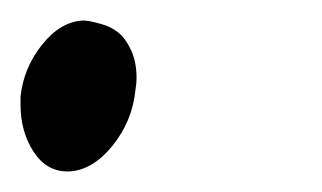

<svg xmlns="http://www.w3.org/2000/svg" viewBox="-102 -133 314 187"><path d="M-21 -113Q-19 -113 -15.5 -112.5Q-12 -112 -3 -109.5Q6 -107 13 -101.5Q20 -96 25.5 -84.5Q31 -73 31 -57Q31 -52 30 -46Q27 -15 7.5 9Q-12 33 -35 34Q-35 34 -36 34Q-57 34 -69.5 14.5Q-82 -5 -82 -31Q-82 -35 -82 -39Q-79 -67 -61 -89.5Q-43 -112 -21 -113Z"/></svg>

Font: Vervelle
Style: Script
Weight: 400
Monospace: yes
Designer: Nur Solikh
Foundry: Astageni Type
Version: Version 1.0